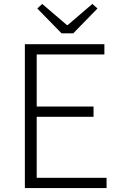

<svg xmlns="http://www.w3.org/2000/svg" viewBox="-20 -953 613 973"><path d="M106 0H520V-52H166V-361H454V-413H166V-677H509V-729H106ZM292 -784H351L474 -910L448 -933L323 -826H319L194 -933L169 -910Z"/></svg>

Font: Noto Sans HK Light
Style: Regular
Weight: 300
Designer: Ryoko NISHIZUKA 西塚涼子 (kana, bopomofo & ideographs); Paul D. Hunt (Latin, Greek & Cyrillic); Sandoll Communications 산돌커뮤니
Foundry: Adobe
Version: Version 2.004;hotconv 1.0.118;makeotfexe 2.5.65603